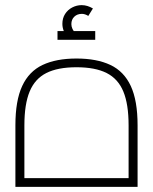

<svg xmlns="http://www.w3.org/2000/svg" viewBox="-20 -728 596 748"><path d="M40 0V-240Q40 -336 66.5 -393Q93 -450 146 -475Q199 -500 278 -500Q357 -500 410 -475Q463 -450 489.5 -393Q516 -336 516 -240V0ZM75 -20 60 -34H496L481 -20V-240Q481 -322 460.5 -371.5Q440 -421 395.5 -443.5Q351 -466 278 -466Q205 -466 160.5 -443.5Q116 -421 95.5 -371.5Q75 -322 75 -240ZM250 -573Q237 -588 230 -603.5Q223 -619 223 -635Q223 -657 233.5 -673.5Q244 -690 261.5 -699Q279 -708 298 -708Q310 -708 321 -704.5Q332 -701 342 -695L324 -666Q311 -674 299 -674Q281 -674 269.5 -663Q258 -652 258 -634Q258 -615 276 -596ZM204 -573V-607H351V-573Z"/></svg>

Font: TitilliumWeb ExtraLight
Style: Regular
Weight: 400
Designer: Mohamed Gaber, Accademia di Belle Arti di Urbino and others
Foundry: Kief Type Foundry, Accademia di Belle Arti di Urbino and others
Version: Version 3.000; ttfautohint (v1.8.2)